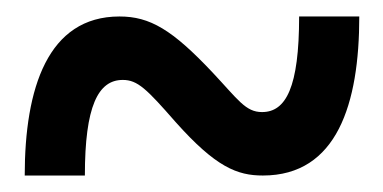

<svg xmlns="http://www.w3.org/2000/svg" viewBox="-20 -473 465 233"><path d="M10 -260H83C83 -344 99 -376 129 -376C147 -376 158 -365 193 -325C242 -270 268 -260 299 -260C389 -260 416 -347 416 -453H343C343 -367 327 -337 298 -337C278 -337 269 -352 238 -385C189 -437 162 -453 125 -453C38 -453 10 -366 10 -260Z"/></svg>

Font: Noto Serif Myanmar ExtraCondensed Black
Style: Regular
Weight: 900
Width: 2
Designer: Ben Mitchell and the Monotype Design Team
Foundry: Monotype Imaging Inc.
Version: Version 2.106